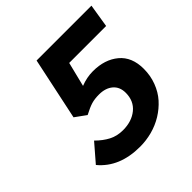

<svg xmlns="http://www.w3.org/2000/svg" viewBox="-177 -805 962 962"><g transform="rotate(-45 304.0 -324.0)"><path d="M280.8 12.2Q135.7 12.2 59.1 -80.1L139.2 -172.9Q170.4 -141.6 203.6 -124.3Q236.8 -106.9 278.8 -106.9Q340.8 -106.9 380.9 -139.6Q420.9 -172.4 420.9 -230Q420.9 -272 393.3 -295.4Q365.7 -318.8 319.8 -318.8Q289.1 -318.8 266.1 -312Q243.2 -305.2 207 -286.1L148.9 -328.1L219.2 -660.2H607.9L587.9 -536.1H326.2L293.9 -405.8Q336.9 -422.9 380.9 -422.9Q464.4 -422.9 517.1 -378.9Q569.8 -335 569.8 -251Q569.8 -202.6 553.7 -160.2Q537.6 -117.7 509.8 -86.4Q481.9 -55.2 445.3 -32.7Q408.7 -10.3 366.5 1Q324.2 12.2 280.8 12.2Z"/></g></svg>

Font: Office Code Pro D Bold Italic
Style: Regular
Weight: 700
Italic angle: -9°
Designer: Nathan Rutzky & Paul D. Hunt
Foundry: Adobe Systems Incorporated
Version: Version 1.004;PS 001.004;hotconv 1.0.70;makeotf.lib2.5.58329